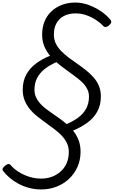

<svg xmlns="http://www.w3.org/2000/svg" viewBox="-74 -1035 892 1504"><path d="M248 449Q199 449 154 437Q109 425 70 404Q31 383 1 357Q-29 331 -49 305Q-58 294 -52 283Q-46 272 -34 263Q-20 251 -9 250Q2 249 12 261Q35 288 72 311.5Q109 335 154.5 349.5Q200 364 249 364Q293 364 331.5 350Q370 336 400.5 309Q431 282 448 243.5Q465 205 465 155Q465 116 449.5 84.5Q434 53 408.5 26.5Q383 0 351 -24Q319 -48 285 -72.5Q251 -97 218.5 -122.5Q186 -148 160.5 -179Q135 -210 119.5 -247.5Q104 -285 104 -332Q104 -401 132.5 -452Q161 -503 210 -539Q259 -575 318 -598Q290 -632 273 -672.5Q256 -713 256 -763Q256 -818 273.5 -863.5Q291 -909 325.5 -943Q360 -977 408.5 -996Q457 -1015 517 -1015Q570 -1015 623 -995Q676 -975 720 -944.5Q764 -914 791 -880Q800 -869 796.5 -858Q793 -847 779 -835Q767 -825 755 -823.5Q743 -822 734 -832Q710 -858 676 -880Q642 -902 602 -916Q562 -930 517 -930Q466 -930 428 -910.5Q390 -891 369 -854Q348 -817 348 -764Q348 -725 363.5 -693.5Q379 -662 405.5 -635Q432 -608 464.5 -583.5Q497 -559 532 -535Q567 -511 599.5 -485Q632 -459 659 -428.5Q686 -398 701 -361.5Q716 -325 716 -280Q716 -210 687 -159Q658 -108 608.5 -72.5Q559 -37 498 -12Q525 21 541 61Q557 101 557 154Q557 218 533 272Q509 326 466.5 366Q424 406 368 427.5Q312 449 248 449ZM448 -63Q502 -86 541.5 -116Q581 -146 602 -186Q623 -226 623 -279Q623 -307 612 -332Q601 -357 581.5 -378.5Q562 -400 536 -420Q510 -440 481.5 -461Q453 -482 424 -503Q395 -524 368 -548Q314 -525 275.5 -494Q237 -463 216.5 -423.5Q196 -384 196 -333Q196 -301 207 -275.5Q218 -250 237.5 -227.5Q257 -205 282 -185.5Q307 -166 335.5 -146.5Q364 -127 393 -106.5Q422 -86 448 -63Z"/></svg>

Font: Playwrite AU NSW
Style: Regular
Weight: 400
Designer: Veronika Burian, José Scaglione
Foundry: TypeTogether
Version: Version 1.002